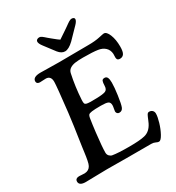

<svg xmlns="http://www.w3.org/2000/svg" viewBox="-212 -1019 1061 1160"><g transform="rotate(-30 319.0 -439.0)"><path d="M397 -851.6Q405.8 -857.4 417.5 -865.7Q429.2 -874 434.6 -877.9Q439.9 -881.8 446.8 -886Q453.6 -890.1 458.3 -891.6Q462.9 -893.1 466.8 -893.1Q476.1 -893.1 481.4 -888.9Q486.8 -884.8 485.8 -877.9Q483.9 -864.7 467.3 -847.7L396 -774.4Q361.3 -741.2 335.4 -741.2Q311 -741.2 290.5 -766.6L234.9 -839.8Q216.3 -863.8 218.3 -877.9Q219.2 -884.8 225.6 -888.9Q231.9 -893.1 241.2 -893.1Q245.1 -893.1 249.3 -891.6Q253.4 -890.1 259.3 -886Q265.1 -881.8 269.5 -877.9Q273.9 -874 283.4 -865.7Q293 -857.4 300.3 -851.6Q336.4 -821.8 345.2 -816.9Q351.1 -819.8 397 -851.6ZM196.8 2Q175.3 2 122.6 3.4Q69.8 4.9 48.8 4.9Q3.4 4.9 3.4 -23.9Q3.4 -43 24.4 -45.4Q32.2 -46.4 47.6 -44.9Q63 -43.5 69.8 -43.9Q99.1 -45.4 111.8 -69.3Q114.7 -75.2 117.2 -82.5Q119.6 -89.8 122.1 -103Q124.5 -116.2 126 -125Q127.4 -133.8 130.4 -155.5Q133.3 -177.2 134.8 -188.5Q159.2 -350.1 166 -411.1Q186 -585.9 186 -615.2Q186 -655.3 152.8 -657.2Q145 -657.7 128.9 -656.2Q112.8 -654.8 108.4 -655.3Q87.4 -657.2 87.4 -673.8Q87.4 -704.6 142.1 -704.6Q157.2 -704.6 201.2 -703.6Q245.1 -702.6 272.5 -702.6Q303.7 -702.6 376 -703.4Q448.2 -704.1 476.1 -704.1Q522.5 -704.1 554.2 -711.2Q585.9 -718.3 590.8 -718.3Q609.9 -718.3 623.8 -683.6Q637.7 -648.9 637.7 -600.6Q637.7 -564.9 628.2 -550.8Q618.7 -536.6 600.1 -536.6Q581.5 -536.6 579.6 -551.8Q578.6 -552.7 579.1 -564.9Q579.6 -577.1 579.6 -583Q577.6 -610.4 559.6 -627.7Q541.5 -645 511.7 -649.4Q478 -654.8 409.2 -654.8Q374.5 -654.8 353.3 -651.6Q332 -648.4 317.1 -638.4Q302.2 -628.4 298.3 -609.9Q280.3 -526.9 274.9 -436.5Q273.9 -419.4 276.4 -412.6Q278.8 -405.8 288.1 -403.3Q303.7 -398.9 357.4 -400.9Q404.3 -401.9 420.7 -409.2Q437 -416.5 437.5 -442.4Q438 -463.9 441.9 -473.9Q445.8 -483.9 460 -483.9Q473.6 -483.9 479.2 -472.2Q484.9 -460.4 484.9 -437Q484.9 -404.8 477.5 -352.5Q469.2 -293 461.2 -274.7Q453.1 -256.3 434.1 -256.3Q425.3 -256.3 419.9 -261.7Q414.6 -267.1 414.1 -275.9Q414.1 -280.8 417 -294.4Q419.9 -308.1 419.9 -316.4Q419.9 -336.9 406.7 -343Q393.6 -349.1 356.9 -349.1Q312.5 -349.1 294.2 -346.4Q275.9 -343.8 270.8 -338.1Q265.6 -332.5 263.2 -317.9Q256.8 -278.3 250.5 -224.6Q239.3 -128.4 239.3 -90.3Q239.3 -75.7 248 -66.4Q256.8 -57.1 267.6 -55.2Q304.2 -48.8 383.8 -48.8Q457.5 -48.8 490.7 -57.1Q531.2 -66.4 553.7 -111.8Q557.6 -120.1 562 -130.6Q566.4 -141.1 569.1 -147.5Q571.8 -153.8 575 -159.9Q578.1 -166 582 -168.9Q585.9 -171.9 590.8 -171.9Q605 -171.9 613.5 -163.6Q622.1 -155.3 622.1 -141.6Q622.1 -120.1 611.1 -82.8Q600.1 -45.4 583.5 -15.1Q566.9 15.1 553.7 15.1Q545.9 15.1 533.9 9Q522 2.9 506.3 2.9H329.1Q307.1 2.9 262.5 2.4Q217.8 2 196.8 2Z"/></g></svg>

Font: Cooper* Medium
Style: Italic
Weight: 500
Italic angle: -7°
Designer: Owen Earl
Foundry: indestructible type*
Version: Version 0.001